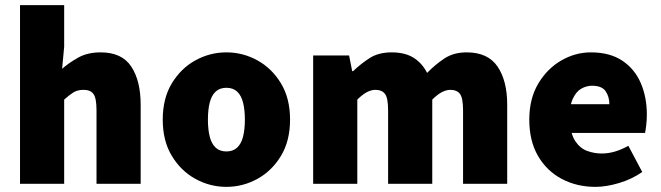

<svg xmlns="http://www.w3.org/2000/svg" viewBox="-20 -716 2576 748"><path d="M58 0V-696H230V-534L222 -448Q248 -471 284.5 -491.5Q321 -512 372 -512Q455 -512 491.5 -456.5Q528 -401 528 -308V0H356V-286Q356 -334 344 -350Q332 -366 306 -366Q282 -366 266 -356Q250 -346 230 -328V0Z M862 12Q798 12 741.5 -19Q685 -50 649.5 -108.5Q614 -167 614 -250Q614 -333 649.5 -391.5Q685 -450 741.5 -481Q798 -512 862 -512Q926 -512 982.5 -481Q1039 -450 1074.5 -391.5Q1110 -333 1110 -250Q1110 -167 1074.5 -108.5Q1039 -50 982.5 -19Q926 12 862 12ZM862 -126Q888 -126 904 -141Q920 -156 927 -184Q934 -212 934 -250Q934 -288 927 -316Q920 -344 904 -359Q888 -374 862 -374Q836 -374 820 -359Q804 -344 797 -316Q790 -288 790 -250Q790 -212 797 -184Q804 -156 820 -141Q836 -126 862 -126Z M1200 0V-500H1340L1352 -439H1356Q1386 -468 1420.5 -490Q1455 -512 1506 -512Q1557 -512 1590.5 -491.5Q1624 -471 1644 -432Q1675 -464 1711 -488Q1747 -512 1798 -512Q1881 -512 1918.5 -456.5Q1956 -401 1956 -308V0H1784V-286Q1784 -334 1772 -350Q1760 -366 1734 -366Q1719 -366 1701.5 -357Q1684 -348 1664 -328V0H1492V-286Q1492 -334 1480 -350Q1468 -366 1442 -366Q1410 -366 1372 -328V0Z M2300 12Q2227 12 2168.5 -19Q2110 -50 2076 -108.5Q2042 -167 2042 -250Q2042 -331 2076.5 -389.5Q2111 -448 2166 -480Q2221 -512 2282 -512Q2356 -512 2404.5 -479.5Q2453 -447 2476.5 -392Q2500 -337 2500 -270Q2500 -248 2497.5 -227.5Q2495 -207 2493 -198H2178L2176 -310H2354Q2354 -339 2339.5 -360.5Q2325 -382 2286 -382Q2265 -382 2244.5 -370.5Q2224 -359 2211 -330Q2198 -301 2200 -250Q2202 -195 2221 -166.5Q2240 -138 2267.5 -128Q2295 -118 2324 -118Q2350 -118 2375.5 -125.5Q2401 -133 2428 -148L2482 -46Q2442 -18 2392 -3Q2342 12 2300 12Z"/></svg>

Font: Source Sans 3 Black
Style: Regular
Weight: 900
Designer: Paul D. Hunt
Foundry: Adobe
Version: Version 3.046;hotconv 1.0.118;makeotfexe 2.5.65603